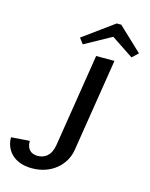

<svg xmlns="http://www.w3.org/2000/svg" viewBox="-142 -926 796 1022"><g transform="rotate(15 256.0 -415.0)"><path d="M202.5 -722.5 225.8 -691.7 372.5 -772.5 494.2 -691.7 527.5 -722.5 396.7 -845.8H371.7ZM-15 -115V-113.3C-15 -52.5 26.7 15.8 135 15.8C244.2 15.8 316.7 -55 330 -136.7L411.7 -650H310.8L229.2 -136.7C219.2 -75.8 183.3 -55.8 146.7 -55.8C110.8 -55.8 86.7 -76.7 86.7 -120V-122.5Z"/></g></svg>

Font: Boon Medium
Style: Italic
Weight: 500
Italic angle: -9°
Designer: Sungsit Sawaiwan
Foundry: FontUni
Version: Version 3.0